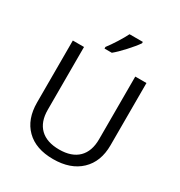

<svg xmlns="http://www.w3.org/2000/svg" viewBox="-214 -1077 1156 1234"><g transform="rotate(30 364.0 -460.5)"><path d="M484.9 -931.2V-920.9Q462.9 -888.7 420.4 -842.3Q377.9 -795.9 347.2 -771H293V-783.2Q316.4 -813.5 343.5 -856.4Q370.6 -899.4 386.2 -931.2ZM637.2 -713.9V-252Q637.2 -129.9 563.5 -60.1Q489.7 9.8 361.1 9.8Q232.4 9.8 161.6 -60.3Q90.8 -130.4 90.8 -253.9V-713.9H173.8V-248Q173.8 -158.2 222.9 -110.6Q272 -63 364.3 -63Q456.5 -63 505.4 -111.1Q554.2 -159.2 554.2 -249V-713.9Z"/></g></svg>

Font: Open Sans Hebrew
Style: Regular
Weight: 400
Foundry: Ascender Corporation, Yanek Iontef
Version: Version 2.001;PS 002.001;hotconv 1.0.70;makeotf.lib2.5.58329